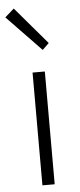

<svg xmlns="http://www.w3.org/2000/svg" viewBox="-63 -872 378 904"><g transform="rotate(-5 126.0 -420.5)"><path d="M100 0H158V-533H100ZM157 -635 188 -665 38 -841 -5 -803Z"/></g></svg>

Font: Noto Sans CJK KR Light
Style: Regular
Weight: 300
Designer: Ryoko NISHIZUKA (kana & ideographs); Paul D. Hunt (Latin, Greek & Cyrillic); Wenlong ZHANG (bopomofo); Sandoll Communica
Foundry: Adobe Systems Incorporated
Version: Version 1.004;PS 1.004;hotconv 1.0.82;makeotf.lib2.5.63406